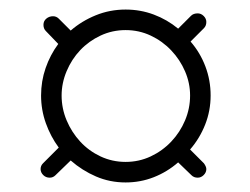

<svg xmlns="http://www.w3.org/2000/svg" viewBox="-20 -672 523 402"><path d="M243 -652Q274 -652 302 -641.5Q330 -631 353 -612L380 -639Q385 -644 394 -644Q401 -644 406.5 -638.5Q412 -633 412 -626Q412 -618 407 -613L379 -585Q399 -562 410 -533Q421 -504 421 -472Q421 -440 409.5 -411Q398 -382 378 -359L407 -330Q412 -323 412 -318Q412 -311 406.5 -305.5Q401 -300 394 -300Q386 -300 381 -305L353 -332Q330 -312 302 -301Q274 -290 243 -290Q210 -290 181 -302.5Q152 -315 128 -336L96 -305Q91 -300 84 -300Q76 -300 70.5 -305.5Q65 -311 65 -318Q65 -325 70 -330L103 -363Q86 -386 76 -414Q66 -442 66 -472Q66 -502 75.5 -529.5Q85 -557 102 -580L76 -607Q71 -612 71 -620Q71 -628 77 -633Q83 -638 91 -638Q98 -638 103 -633L128 -608Q151 -628 180.5 -640Q210 -652 243 -652ZM378 -472Q378 -498 367.5 -522.5Q357 -547 338.5 -566.5Q320 -586 295.5 -597.5Q271 -609 243 -609Q215 -609 190.5 -597.5Q166 -586 148 -567Q130 -548 119.5 -523Q109 -498 109 -472Q109 -445 119.5 -420Q130 -395 148 -375.5Q166 -356 190.5 -344.5Q215 -333 243 -333Q271 -333 295.5 -344.5Q320 -356 338.5 -375.5Q357 -395 367.5 -420Q378 -445 378 -472Z"/></svg>

Font: AkaAcidDosis
Style: Light
Weight: 300
Designer: Edgar Tolentino, Pablo Impallari, Igino Marini, Aka-Acid
Foundry: Edgar Tolentino, Pablo Impallari, Igino Marini, Aka-Acid
Version: Version 1.007